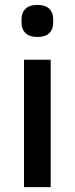

<svg xmlns="http://www.w3.org/2000/svg" viewBox="-20 -764 305 784"><path d="M68 -670V-687Q68 -713 84.5 -728.5Q101 -744 133 -744Q165 -744 181 -728.5Q197 -713 197 -687V-670Q197 -644 181 -628.5Q165 -613 133 -613Q101 -613 84.5 -628.5Q68 -644 68 -670ZM78 0V-520H187V0Z"/></svg>

Font: IBM Plex Sans KR Medm
Style: Regular
Weight: 500
Designer: Mike Abbink; Paul van der Laan; Pieter van Rosmalen; Wujin Sim; Chorong Kim; Dohee Lee;
Foundry: Sandoll Inc.
Version: Version 1.003